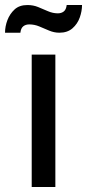

<svg xmlns="http://www.w3.org/2000/svg" viewBox="-59 -743 346 763"><path d="M67 0V-526H161V0ZM-39 -613Q-39 -638 -29.5 -663Q-20 -688 -1 -705.5Q18 -723 50 -723Q73 -723 92.5 -715Q112 -707 131.5 -698.5Q151 -690 171 -690Q185 -690 194.5 -697.5Q204 -705 206 -723H267Q267 -699 258 -673.5Q249 -648 229 -630.5Q209 -613 177 -613Q156 -613 136 -621.5Q116 -630 97 -638Q78 -646 57 -646Q43 -646 33.5 -638.5Q24 -631 22 -613Z"/></svg>

Font: Archivo Narrow Medium
Style: Regular
Weight: 500
Designer: Hector Gatti
Foundry: Omnibus-Type
Version: Version 3.002